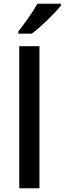

<svg xmlns="http://www.w3.org/2000/svg" viewBox="-20 -1007 346 1027"><path d="M306 -977V-987H180C155 -942 108 -876 78 -839V-827H150C198 -862 277 -940 306 -977ZM191 0V-760H83V0Z"/></svg>

Font: Noto Sans Balinese Medium
Style: Regular
Weight: 500
Designer: Aditya Bayu, David Williams
Foundry: David Williams
Version: Version 2.005